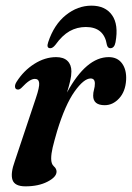

<svg xmlns="http://www.w3.org/2000/svg" viewBox="-20 -650 466 679"><path d="M42 -333.5Q34.5 -334 33.2 -342Q32 -350 38.5 -360.5Q63.5 -400 101.2 -424Q139 -448 178.5 -448Q205 -448 218.8 -434.5Q232.5 -421 232.5 -397.5Q232.5 -382 228.2 -363.8Q224 -345.5 217 -323Q285 -448 364.5 -448Q395.5 -448 411.8 -425.5Q428 -403 426 -367Q423.5 -326 401.2 -302Q379 -278 350.5 -278Q309.5 -278 309.5 -311.5Q309.5 -323 312.5 -333.2Q315.5 -343.5 315.5 -354.5Q315.5 -372.5 300.5 -372.5Q276.5 -372.5 243.5 -326Q210.5 -279.5 182 -186.5Q171.5 -150.5 166.2 -128.2Q161 -106 161 -89Q161 -70 170.5 -61.8Q180 -53.5 180 -43Q180 -24 148 -7.5Q116 9 70 9Q32 9 24.2 -13.8Q16.5 -36.5 32.5 -80.5L107 -303.5Q120 -342 118.5 -356.5Q117 -371 103.5 -371Q94.5 -371 83.8 -364.2Q73 -357.5 55 -338.5Q47.5 -332 42 -333.5ZM283.5 -554.5Q252.5 -554.5 226.2 -539.8Q200 -525 176 -491.5Q166.5 -479.5 158 -479.5Q143 -479.5 150.5 -501Q171 -563 212.8 -596.5Q254.5 -630 303.5 -630Q352.5 -630 376.2 -596.5Q400 -563 388.5 -500.5Q384.5 -479.5 370 -479.5Q361 -479.5 358 -491.5Q348 -554.5 283.5 -554.5Z"/></svg>

Font: Fraunces 144pt Soft SemiBold
Style: Italic
Weight: 600
Italic angle: -16°
Version: Version 1.000;[b76b70a41]